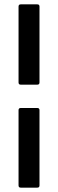

<svg xmlns="http://www.w3.org/2000/svg" viewBox="-20 -780 266 880"><path d="M75 -760H151Q161 -760 161 -750V-402Q161 -392 151 -392H75Q65 -392 65 -402V-750Q65 -760 75 -760ZM75 -285H151Q161 -285 161 -275V70Q161 80 151 80H75Q65 80 65 70V-275Q65 -285 75 -285Z"/></svg>

Font: Barlow Semi Condensed Medium
Style: Regular
Weight: 500
Width: 4
Designer: Jeremy Tribby
Foundry: Tribby Type
Version: Version 1.422; ttfautohint (v1.8)